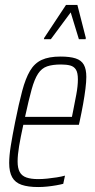

<svg xmlns="http://www.w3.org/2000/svg" viewBox="-20 -746 381 774"><path d="M134 8Q93 8 67 -1Q41 -10 29 -31.5Q17 -53 17 -89Q17 -118 23.5 -158.5Q30 -199 41 -254Q56 -329 69.5 -379.5Q83 -430 101 -460.5Q119 -491 148 -504.5Q177 -518 224 -518Q262 -518 285 -510.5Q308 -503 318 -485Q328 -467 328 -436Q328 -417 324.5 -388.5Q321 -360 315 -326.5Q309 -293 301 -256L298 -243H74Q63 -193 57 -157Q51 -121 51 -95Q51 -68 59.5 -52.5Q68 -37 86.5 -30.5Q105 -24 134 -24Q151 -24 170.5 -26Q190 -28 209 -31Q228 -34 242 -38L235 -5Q224 -2 207 1Q190 4 171 6Q152 8 134 8ZM81 -275H270L275 -300Q281 -330 287.5 -364.5Q294 -399 294 -426Q294 -453 286 -465.5Q278 -478 263 -482Q248 -486 226 -486Q192 -486 170 -478.5Q148 -471 133.5 -449Q119 -427 107.5 -385.5Q96 -344 81 -275ZM157 -588 158 -593 246 -726H292L326 -593L325 -588H298L265 -696L185 -588Z"/></svg>

Font: Saira ExtraCondensed Thin
Style: Italic
Weight: 250
Width: 2
Italic angle: -12°
Designer: Hector Gatti with collaboration of the Omnibus-Type team
Foundry: Omnibus-Type
Version: Version 1.101